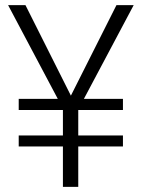

<svg xmlns="http://www.w3.org/2000/svg" viewBox="-20 -731 556 751"><path d="M79.6 -710.9H11.7L206.1 -344.2H53.2V-300.8H226.1V-201.2H53.2V-158.2H226.1V0H286.1V-158.2H460.9V-201.2H286.1V-300.8H460.9V-344.2H308.1L502.9 -710.9H435.5L257.3 -356.9Z"/></svg>

Font: Shabnam Thin
Style: Regular
Weight: 100
Foundry: DejaVu fonts team - Redesigned by Saber Rastikerdar - Based on Vazir font
Version: Version 5.0.1